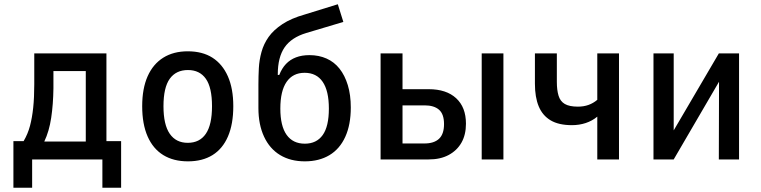

<svg xmlns="http://www.w3.org/2000/svg" viewBox="-20 -749 3573 902"><path d="M43 133V-86H91Q111 -120 121 -158Q131 -196 136 -243.5Q141 -291 141 -353V-498H480V-86H549V133H461V0H131V133ZM188 -84H383V-415H231V-334Q230 -259 220.5 -195.5Q211 -132 188 -84Z M863 9Q795 9 747 -20.5Q699 -50 673.5 -108Q648 -166 648 -250Q648 -333 673.5 -390.5Q699 -448 747 -478Q795 -508 862 -508Q931 -508 978 -478Q1025 -448 1050.5 -390.5Q1076 -333 1076 -250Q1076 -166 1051 -108Q1026 -50 978.5 -20.5Q931 9 863 9ZM862 -78Q918 -78 947 -120.5Q976 -163 976 -250Q976 -338 947 -379Q918 -420 863 -420Q807 -420 777.5 -379Q748 -338 748 -250Q748 -163 777.5 -120.5Q807 -78 862 -78Z M1412 9Q1345 9 1296 -20.5Q1247 -50 1220.5 -107Q1194 -164 1194 -241V-352Q1194 -390 1196 -428.5Q1198 -467 1208.5 -505Q1219 -543 1242 -575.5Q1265 -608 1306.5 -635.5Q1348 -663 1412 -681L1567 -729L1593 -646L1419 -594Q1349 -573 1317 -526.5Q1285 -480 1285 -400V-397H1292Q1304 -428 1323.5 -448.5Q1343 -469 1370.5 -479.5Q1398 -490 1434 -490Q1478 -490 1514 -474Q1550 -458 1575 -426.5Q1600 -395 1614 -349Q1628 -303 1628 -244Q1628 -163 1602 -106Q1576 -49 1527.5 -20Q1479 9 1412 9ZM1412 -74Q1467 -74 1496 -114.5Q1525 -155 1525 -239Q1525 -322 1496 -364.5Q1467 -407 1411 -407Q1356 -407 1326.5 -364.5Q1297 -322 1297 -239Q1297 -157 1326.5 -115.5Q1356 -74 1412 -74Z M1768 0V-498H1871V-330H1994Q2077 -330 2123 -287.5Q2169 -245 2169 -168Q2169 -116 2148 -79Q2127 -42 2088 -21Q2049 0 1994 0ZM1871 -75H1974Q2019 -75 2042.5 -97Q2066 -119 2066 -166Q2066 -213 2042.5 -233.5Q2019 -254 1975 -254H1871ZM2243 0V-498H2345V0Z M2786 0V-201Q2762 -181 2731.5 -171Q2701 -161 2667 -161Q2605 -161 2567 -183.5Q2529 -206 2511 -249Q2493 -292 2493 -356V-498H2596V-364Q2596 -326 2604 -299.5Q2612 -273 2633.5 -260.5Q2655 -248 2695 -248Q2722 -248 2744.5 -256Q2767 -264 2786 -280V-498H2888V0Z M3050 0V-498H3145V-116H3133L3357 -498H3452V0H3357L3358 -384H3369L3145 0Z"/></svg>

Font: Nunito Sans 7pt Condensed SemiBold
Style: Regular
Weight: 600
Width: 3
Designer: Vernon Adams
Foundry: Vernon Adams
Version: Version 3.101;gftools[0.9.27]